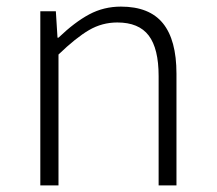

<svg xmlns="http://www.w3.org/2000/svg" viewBox="-20 -561 656 581"><path d="M102 -527H149L154 -447H157Q206 -494 250 -517.5Q294 -541 346 -541Q432 -541 473 -490.5Q514 -440 514 -338V0H460V-331Q460 -414 430 -453.5Q400 -493 335 -493Q289 -493 249.5 -470Q210 -447 157 -396V0H102Z"/></svg>

Font: Nebula Sans Light
Style: Regular
Weight: 300
Designer: Paul D. Hunt for Adobe (as Source Sans)
Foundry: Nebula Entertainment & Broadcasting LLC
Version: Version 1.010